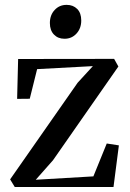

<svg xmlns="http://www.w3.org/2000/svg" viewBox="-20 -748 520 768"><path d="M351.5 -483.5 128.5 -471.5 99 -353 48.5 -352.5 52.5 -512 436.5 -512.5 453.5 -482 192 -107 123 -29 353.5 -42.5 407 -174 455.5 -166.5 434 0H39L20.5 -30.5L290.5 -417ZM237.5 -593Q212 -593 195.8 -609.8Q179.5 -626.5 179.5 -656Q179.5 -687.5 198.5 -708Q217.5 -728.5 246 -728.5H247Q272.5 -728.5 288.8 -712.2Q305 -696 305 -666Q305 -634.5 286 -613.8Q267 -593 238.5 -593Z"/></svg>

Font: Merriweather 120pt
Style: Regular
Weight: 400
Version: Version 2.100